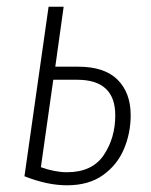

<svg xmlns="http://www.w3.org/2000/svg" viewBox="-20 -542 450 573"><path d="M370 -198Q370 -145 350 -97.5Q330 -50 287.5 -19.5Q245 11 180 11Q121 11 53 -16L125 -522H170L145 -343H213Q292 -343 331 -304Q370 -265 370 -198ZM324 -198Q324 -304 210 -304H139L102 -43Q144 -28 180 -28Q255 -28 289.5 -79Q324 -130 324 -198Z"/></svg>

Font: Fira Sans Extra Condensed ExtraLight
Style: Italic
Weight: 275
Width: 3
Italic angle: -8°
Designer: Carrois Corporate & Edenspiekermann AG
Foundry: Carrois Corporate GbR & Edenspiekermann AG
Version: Version 4.203